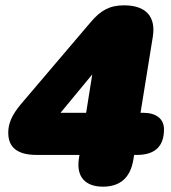

<svg xmlns="http://www.w3.org/2000/svg" viewBox="-20 -690 640 720"><path d="M366 10C432 10 469 -25 480 -91L483 -109H493C566 -109 595 -146 595 -205C595 -245 565 -267 517 -267H507L553 -552C565 -626 529 -670 445 -670C390 -670 357 -650 321 -608L70 -313C37 -275 11 -240 11 -192C11 -139 43 -109 118 -109H278L276 -96C265 -27 300 10 366 10ZM303 -267H207L326 -411Z"/></svg>

Font: SN Pro Black
Style: Italic
Weight: 900
Italic angle: -9°
Designer: Tobias Whetton
Foundry: Supernotes
Version: Version 1.001;Glyphs 3.2 (3249)